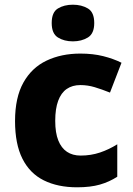

<svg xmlns="http://www.w3.org/2000/svg" viewBox="-20 -787 566 817"><path d="M308 10Q226 10 166.5 -19.5Q107 -49 75.5 -111.5Q44 -174 44 -272Q44 -372 79.5 -435.5Q115 -499 178 -529Q241 -559 322 -559Q376 -559 419.5 -548Q463 -537 497 -520L448 -393Q413 -407 383 -416Q353 -425 322 -425Q288 -425 264 -408.5Q240 -392 227.5 -358Q215 -324 215 -273Q215 -222 228 -189.5Q241 -157 265 -141Q289 -125 323 -125Q367 -125 405.5 -138Q444 -151 479 -173V-35Q445 -13 405 -1.5Q365 10 308 10ZM290 -767Q327 -767 354 -751Q381 -735 381 -689Q381 -644 354 -627.5Q327 -611 290 -611Q253 -611 226.5 -627.5Q200 -644 200 -689Q200 -735 226.5 -751Q253 -767 290 -767Z"/></svg>

Font: Noto Sans Hebrew ExtraBold
Style: Regular
Weight: 800
Designer: Monotype Design Team
Foundry: Monotype Imaging Inc.
Version: Version 2.003